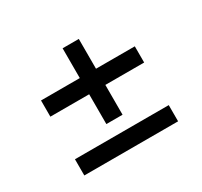

<svg xmlns="http://www.w3.org/2000/svg" viewBox="-113 -696 855 812"><g transform="rotate(-30 314.0 -290.0)"><path d="M85 -113.3H543V-34.2H85ZM85 -400.4H543V-321.3H85ZM274.4 -545.9H353.5V-175.8H274.4Z"/></g></svg>

Font: Intratopia Thin
Style: Regular
Weight: 100
Designer: Rasmus Andersson
Foundry: rsms
Version: Version 3.000;Glyphs 3.2.3 (3260)